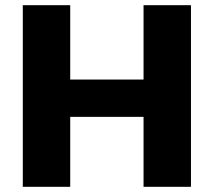

<svg xmlns="http://www.w3.org/2000/svg" viewBox="-20 -721 825 741"><path d="M68 -701H251V-414H534V-701H717V0H534V-270H251V0H68Z"/></svg>

Font: Alexandria
Style: Bold
Weight: 700
Designer: Mohamed Gaber
Foundry: Kief Type Foundry
Version: Version 5.100